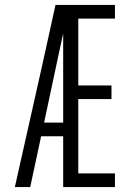

<svg xmlns="http://www.w3.org/2000/svg" viewBox="-20 -755 540 775"><path d="M40 0 150 -490 204 -735H444V-680H296V-410H430V-355H296V-55H444V0H235V-205H146L102 0ZM158 -260H235V-620Q228 -588 221 -555.5Q214 -523 207 -490Z"/></svg>

Font: Iosevka SS18 Light
Style: Regular
Weight: 300
Monospace: yes
Designer: Belleve Invis
Foundry: Belleve Invis
Version: Version 25.1.1; ttfautohint (v1.8.4)